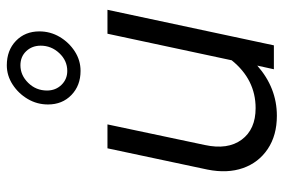

<svg xmlns="http://www.w3.org/2000/svg" viewBox="-158 -686 853 578"><g transform="rotate(-90 269.0 -397.5)"><path d="M209 9Q150 9 109 -18.5Q68 -46 51.5 -93Q35 -140 47 -200L111 -501H183L121 -208Q106 -139 137 -97Q168 -55 232 -55Q318 -55 376 -127L456 -501H528L421 0H349L360 -50Q293 9 209 9ZM344 -582Q300 -582 271.5 -609.5Q243 -637 243 -680Q243 -713 259.5 -741Q276 -769 303 -786.5Q330 -804 361 -804Q406 -804 434.5 -776.5Q463 -749 463 -706Q463 -673 446.5 -645Q430 -617 403 -599.5Q376 -582 344 -582ZM344 -622Q375 -622 397.5 -646Q420 -670 420 -702Q420 -728 403.5 -745.5Q387 -763 361 -763Q331 -763 308 -739.5Q285 -716 285 -683Q285 -657 302 -639.5Q319 -622 344 -622Z"/></g></svg>

Font: Red Hat Display
Style: Italic
Weight: 400
Italic angle: -12°
Designer: Pentagram, MCKL
Foundry: Pentagram, MCKL
Version: Version 1.023; ttfautohint (v1.8.3)